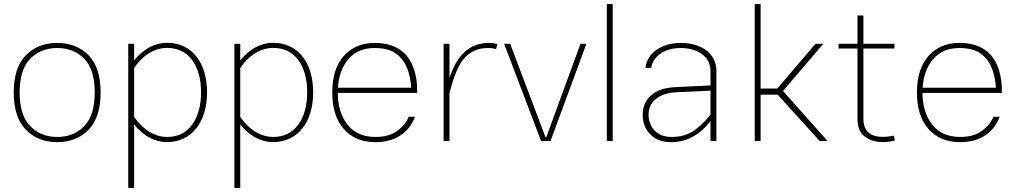

<svg xmlns="http://www.w3.org/2000/svg" viewBox="-20 -701 5040 954"><path d="M264.2 -487.8C200.7 -487.8 148.9 -467.3 108.9 -426.8C68.4 -386.2 48.3 -324.2 48.3 -241.7C48.3 -159.2 68.4 -97.2 108.9 -56.2C148.9 -15.1 200.7 5.4 264.2 5.4C327.6 5.4 379.4 -15.1 419.9 -56.2C460 -97.2 480 -159.2 480 -241.7C480 -324.2 460 -386.2 419.9 -426.8C379.4 -467.3 327.6 -487.8 264.2 -487.8ZM264.2 -462.4C319.3 -462.4 364.3 -444.3 398.9 -408.7C433.6 -373 450.7 -317.4 450.7 -241.7C450.7 -166 433.6 -110.4 398.9 -74.7C364.3 -38.6 319.3 -20.5 264.2 -20.5C209 -20.5 164.6 -38.6 129.9 -74.7C95.2 -110.4 77.6 -166 77.6 -241.7C77.6 -317.4 95.2 -373 129.9 -408.7C164.6 -444.3 209 -462.4 264.2 -462.4Z M617.2 232.9H646.5V-82.5C689.9 -28.3 745.6 4.9 810.5 4.9C932.6 4.9 1008.8 -94.7 1008.8 -242.2C1008.8 -390.1 932.6 -488.3 811 -488.3C746.1 -488.3 689.9 -455.1 646.5 -400.9V-483.4H617.2ZM646.5 -119.1V-364.3L647 -363.8C687.5 -423.8 745.1 -462.9 810.1 -462.9C862.8 -462.9 904.3 -442.9 934.1 -403.3C963.9 -363.3 979 -309.6 979 -242.7C979 -175.3 963.9 -121.6 934.1 -81.1C904.3 -40.5 862.8 -20.5 810.1 -20.5C745.1 -20.5 687.5 -60.5 647 -119.6Z M1144.5 232.9H1173.8V-82.5C1217.3 -28.3 1272.9 4.9 1337.9 4.9C1460 4.9 1536.1 -94.7 1536.1 -242.2C1536.1 -390.1 1460 -488.3 1338.4 -488.3C1273.4 -488.3 1217.3 -455.1 1173.8 -400.9V-483.4H1144.5ZM1173.8 -119.1V-364.3L1174.3 -363.8C1214.8 -423.8 1272.5 -462.9 1337.4 -462.9C1390.1 -462.9 1431.6 -442.9 1461.4 -403.3C1491.2 -363.3 1506.3 -309.6 1506.3 -242.7C1506.3 -175.3 1491.2 -121.6 1461.4 -81.1C1431.6 -40.5 1390.1 -20.5 1337.4 -20.5C1272.5 -20.5 1214.8 -60.5 1174.3 -119.6Z M2052.7 -239.3C2053.7 -287.1 2047.4 -329.6 2033.2 -367.2C2005.4 -441.9 1943.8 -487.8 1841.8 -487.8C1778.3 -487.8 1727.5 -466.3 1689 -423.8C1650.4 -381.3 1630.9 -320.3 1630.9 -241.7C1630.9 -163.6 1649.9 -103 1688.5 -59.6C1726.6 -16.1 1779.3 5.4 1846.7 5.4C1942.9 5.4 2012.2 -41 2042 -121.1H2010.7C2000 -94.2 1981 -70.8 1953.6 -50.8C1926.3 -30.8 1890.6 -20.5 1846.7 -20.5C1784.7 -20.5 1738.3 -41 1706.5 -82C1674.8 -123 1658.7 -175.3 1658.2 -239.3ZM1659.2 -265.1C1662.6 -323.2 1680.2 -370.6 1711.4 -407.2C1742.2 -443.8 1785.6 -462.4 1841.8 -462.4C1885.7 -462.4 1920.4 -453.6 1945.8 -436C1996.6 -400.9 2018.1 -338.9 2023.4 -265.1Z M2184.1 0H2213.4V-237.8L2213.9 -237.3C2223.1 -277.8 2234.9 -315.4 2249.5 -349.6C2278.3 -417.5 2325.7 -462.4 2404.3 -462.4C2422.4 -462.4 2436 -460.4 2444.3 -456.5L2452.1 -482.4C2439 -485.8 2424.8 -487.8 2410.2 -487.8C2302.2 -487.8 2245.6 -412.6 2213.4 -314V-483.4H2184.1Z M2689.9 -20.5 2515.1 -483.4H2484.9L2668.5 0H2715.3L2893.6 -483.4H2864.3L2694.8 -20.5Z M3024.4 -680.7H2995.1V0H3024.4Z M3539.6 -349.1C3539.6 -438.5 3460 -487.8 3363.8 -487.8C3315.9 -487.8 3275.9 -476.6 3243.2 -454.1C3210.4 -431.6 3191.9 -401.4 3187 -363.8H3215.8C3220.2 -393.6 3236.3 -417.5 3263.2 -435.5C3290 -453.6 3323.7 -462.4 3363.3 -462.4C3443.4 -462.4 3510.3 -421.9 3510.3 -349.1V-276.4L3335.9 -268.1C3282.7 -265.6 3242.7 -252 3214.8 -227.1C3187 -202.1 3173.3 -170.4 3173.3 -131.8C3173.3 -91.3 3186 -58.6 3211.4 -33.2C3236.8 -7.3 3271 5.4 3314.5 5.4C3388.7 5.4 3454.1 -27.3 3510.3 -99.1V0H3539.6ZM3202.6 -131.8C3202.6 -193.8 3251.5 -238.3 3341.8 -242.7L3510.3 -250.5V-131.3C3477.5 -90.8 3446.8 -62.5 3418.5 -45.9C3389.6 -28.8 3356 -20.5 3316.9 -20.5C3281.2 -20.5 3253.4 -30.8 3233.4 -51.8C3212.9 -72.3 3202.6 -99.1 3202.6 -131.8Z M3842.3 -261.2H3759.3V-680.7H3730V0H3759.3V-230.5H3844.2L4053.2 0H4092.3L3870.6 -249L4070.8 -483.4H4031.7Z M4421.4 -26.9C4409.7 -24.4 4386.7 -21 4365.7 -21C4305.2 -21 4270 -48.8 4270 -110.8V-460H4424.3V-483.4H4270V-624H4240.7V-483.4H4146.5V-460H4240.7V-108.9C4240.7 -68.8 4252.9 -40 4277.3 -22C4301.3 -3.9 4331.1 4.9 4366.7 4.9C4386.7 4.9 4406.2 2.4 4426.3 -2.9Z M4958 -239.3C4959 -287.1 4952.6 -329.6 4938.5 -367.2C4910.6 -441.9 4849.1 -487.8 4747.1 -487.8C4683.6 -487.8 4632.8 -466.3 4594.2 -423.8C4555.7 -381.3 4536.1 -320.3 4536.1 -241.7C4536.1 -163.6 4555.2 -103 4593.8 -59.6C4631.8 -16.1 4684.6 5.4 4752 5.4C4848.1 5.4 4917.5 -41 4947.3 -121.1H4916C4905.3 -94.2 4886.2 -70.8 4858.9 -50.8C4831.5 -30.8 4795.9 -20.5 4752 -20.5C4689.9 -20.5 4643.6 -41 4611.8 -82C4580.1 -123 4564 -175.3 4563.5 -239.3ZM4564.5 -265.1C4567.9 -323.2 4585.4 -370.6 4616.7 -407.2C4647.5 -443.8 4690.9 -462.4 4747.1 -462.4C4791 -462.4 4825.7 -453.6 4851.1 -436C4901.9 -400.9 4923.3 -338.9 4928.7 -265.1Z"/></svg>

Font: Estedad Thin
Style: Regular
Weight: 100
Designer: Amin Abedi
Version: Version 7.3